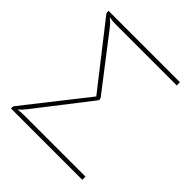

<svg xmlns="http://www.w3.org/2000/svg" viewBox="-189 -840 978 978"><g transform="rotate(45 300.0 -351.5)"><path d="M115.5 -680Q102.5 -680 90.8 -681Q79 -682 66.5 -684.5Q78.5 -674.5 87.2 -665.8Q96 -657 106.5 -643.5L319 -367.5Q323 -363 324.5 -359.5Q326 -356 326.5 -353Q326.5 -345.5 319 -337.5L102 -58Q91 -44 82.8 -35.2Q74.5 -26.5 66.5 -20Q90.5 -23 113.5 -23H553V0H39V-10Q39 -13.5 40.8 -17Q42.5 -20.5 45 -23L303 -350.5L43.5 -682Q39 -687.5 39 -692V-703H553V-680Z"/></g></svg>

Font: Lato ExtraLight
Style: Regular
Weight: 275
Designer: Lukasz Dziedzic with Adam Twardoch and Botio Nikoltchev
Foundry: tyPoland Lukasz Dziedzic
Version: Version 2.015; 2015-08-06; http://www.latofonts.com/